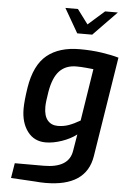

<svg xmlns="http://www.w3.org/2000/svg" viewBox="-64 -816 722 1098"><g transform="rotate(5 296.5 -266.5)"><path d="M41 226 55 140H221Q365 140 381 41L397 -55Q362 -28 312.5 -11Q263 6 220 6Q154 6 116 -44.5Q78 -95 78 -175Q78 -219 90 -297Q111 -428 181 -485Q251 -542 369 -542Q436 -542 494 -533.5Q552 -525 593 -513L502 60Q474 237 239 237Q210 237 179 234ZM409 -136 456 -435Q447 -436 416 -439Q385 -442 358 -442Q297 -442 261 -404Q225 -366 211 -283Q201 -224 201 -196Q201 -145 222.5 -119.5Q244 -94 281 -94Q314 -94 343.5 -104.5Q373 -115 409 -136ZM266 -770H338L400 -687L494 -770H567L432 -631H346Z"/></g></svg>

Font: Exo SemiBold
Style: Italic
Weight: 600
Italic angle: -9°
Designer: Natanael Gama
Foundry: Natanael Gama
Version: Version 1.500; ttfautohint (v1.6)